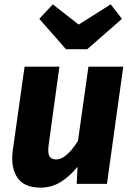

<svg xmlns="http://www.w3.org/2000/svg" viewBox="-20 -834 602 871"><path d="M163.6 17.2Q89 17.2 58.4 -28.9Q27.9 -75 37.9 -151.3L91.5 -531.6H249.5L200.8 -177.5Q195.7 -138.4 204.7 -124.6Q213.6 -110.7 234.3 -110.7Q252.3 -110.7 269.8 -122.4Q287.2 -134.1 303.5 -153.1Q319.7 -172.2 333.8 -195.1L381.2 -531.6H539.2L465.2 0H328L331.7 -77.5Q297.3 -34.6 255.7 -8.7Q214 17.2 163.6 17.2ZM337 -722.5 482.3 -814.3 533.2 -748.5 375.7 -610.7H279.3L158.3 -748.5L219.5 -814.3Z"/></svg>

Font: Fira Sans Variable
Style: Italic
Weight: 397
Italic angle: -8°
Designer: Carrois Corporate & Edenspiekermann AG
Foundry: Carrois Corporate GbR & Edenspiekermann AG
Version: Version 4.202